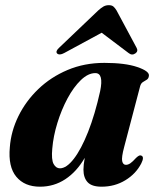

<svg xmlns="http://www.w3.org/2000/svg" viewBox="-20 -710 604 742"><path d="M460 -142.5Q449 -101.5 452.2 -87.2Q455.5 -73 466.5 -73Q475 -73 483.8 -79Q492.5 -85 506 -100Q513.5 -107 518 -108.8Q522.5 -110.5 526.5 -108.5Q538.5 -103.5 526 -78.5Q505.5 -38.5 464.5 -13.5Q423.5 11.5 372.5 11.5Q334.5 11.5 318.5 -6Q302.5 -23.5 302.5 -54.5Q302.5 -72.5 307.5 -100Q276.5 -46.5 232.5 -17.5Q188.5 11.5 134.5 11.5Q75 11.5 43 -27Q11 -65.5 18 -141Q22.5 -202.5 51 -260.8Q79.5 -319 127.8 -365.5Q176 -412 241 -439.5Q306 -467 383.5 -467Q463.5 -467 510.5 -451Q557.5 -435 555.5 -417.5Q554.5 -406.5 547.2 -402Q540 -397.5 532.2 -392.8Q524.5 -388 521.5 -376.5ZM182 -135.5Q178 -93 187.2 -76.2Q196.5 -59.5 211.5 -59.5Q237 -59.5 265.5 -96.5Q294 -133.5 320.5 -200.5Q347 -267.5 367 -357.5Q381.5 -427.5 348.5 -427.5Q320.5 -427.5 292.5 -400.5Q264.5 -373.5 241 -329.8Q217.5 -286 201.8 -235Q186 -184 182 -135.5ZM228 -505Q209.5 -495 200.5 -503.5Q193.5 -512 209 -526L359.5 -669.5Q370.5 -679.5 379.8 -684.8Q389 -690 400.5 -690Q412 -690 418.2 -684.8Q424.5 -679.5 430.5 -669.5L507.5 -526Q515.5 -512 503 -503.5Q490 -494.5 477 -505L373 -583.5Z"/></svg>

Font: Fraunces 72pt S000
Style: Bold Italic
Weight: 700
Italic angle: -16°
Version: Version 1.000; ttfautohint (v1.8.3)